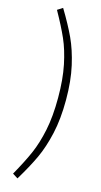

<svg xmlns="http://www.w3.org/2000/svg" viewBox="-145 -876 555 1053"><g transform="rotate(15 132.5 -350.0)"><path d="M220 -350Q220 -242 201 -158Q182 -74 152.5 -10.5Q123 53 74 134L44 115Q90 33 116 -26.5Q142 -86 158.5 -165Q175 -244 175 -350Q175 -456 158.5 -535.5Q142 -615 116 -674Q90 -733 44 -815L74 -834Q123 -753 152.5 -689.5Q182 -626 201 -542Q220 -458 220 -350Z"/></g></svg>

Font: Fira Sans Extra Condensed ExtraLight
Style: Regular
Weight: 275
Width: 1
Designer: Carrois Corporate & Edenspiekermann AG
Foundry: Carrois Corporate GbR & Edenspiekermann AG
Version: Version 4.203